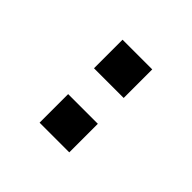

<svg xmlns="http://www.w3.org/2000/svg" viewBox="-123 -682 846 846"><g transform="rotate(45 300.0 -258.5)"><path d="M392 -178V0H207V-178ZM392 -517V-339H207V-517Z"/></g></svg>

Font: iA Writer Quattro V
Style: Regular
Weight: 400
Designer: Mike Abbink, Paul van der Laan, Pieter van Rosmalen, Oliver Reichenstein
Foundry: Information Architects Inc.
Version: Version 2.000